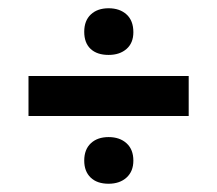

<svg xmlns="http://www.w3.org/2000/svg" viewBox="-20 -550 526 465"><path d="M243 -417Q215 -417 199.5 -431.5Q184 -446 184 -473Q184 -500 200 -515Q216 -530 243 -530Q270 -530 286.5 -515Q303 -500 303 -472Q303 -446 286.5 -431.5Q270 -417 243 -417ZM49 -269V-366H437V-269ZM243 -105Q215 -105 199.5 -120Q184 -135 184 -161Q184 -188 200 -203Q216 -218 243 -218Q270 -218 286.5 -203Q303 -188 303 -161Q303 -135 286.5 -120Q270 -105 243 -105Z"/></svg>

Font: Bricolage Grotesque 96pt Medium
Style: Regular
Weight: 500
Designer: Mathieu Triay
Foundry: Atelier Triay
Version: Version 1.001; ttfautohint (v1.8.4.7-5d5b);gftools[0.9.33.de